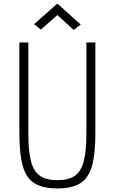

<svg xmlns="http://www.w3.org/2000/svg" viewBox="-20 -1037 640 1071"><path d="M300 14Q220 14 173.5 -14Q127 -42 107.5 -109.5Q88 -177 88 -293V-800H138V-293Q138 -194 153 -137Q168 -80 203.5 -56Q239 -32 300 -32Q362 -32 397 -56Q432 -80 447 -137Q462 -194 462 -293V-800H512V-293Q512 -177 492.5 -109.5Q473 -42 427 -14Q381 14 300 14ZM391 -870 300 -953 208 -872 170 -902 300 -1017 430 -900Z"/></svg>

Font: Victor Mono Thin
Style: Regular
Weight: 100
Monospace: yes
Designer: Rune Bjørnerås
Version: Version 1.561;gftools[0.9.30]